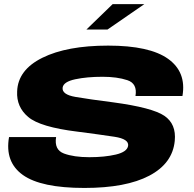

<svg xmlns="http://www.w3.org/2000/svg" viewBox="-20 -901 936 924"><path d="M396 -759H497.5L674.5 -881H522ZM386 3.5Q586.5 3.5 698.5 -55.5Q810.5 -114.5 821 -223Q829 -304 771.2 -343.5Q713.5 -383 524.5 -408.5Q410.5 -423 343.5 -434.5Q276.5 -446 281.5 -480Q286 -507.5 342 -519.5Q398 -531.5 474 -531.5Q543.5 -531.5 592.8 -515.2Q642 -499 632 -439H858Q878 -554 789 -617.8Q700 -681.5 500.5 -681.5Q302 -681.5 184 -623Q66 -564.5 62.5 -461Q58.5 -386.5 115.8 -338Q173 -289.5 352 -267.5Q460.5 -253.5 531 -242.8Q601.5 -232 596.5 -199Q591.5 -170 537.5 -157.2Q483.5 -144.5 410 -144.5Q335.5 -144.5 287.8 -162.2Q240 -180 250 -241.5H23.5Q2.5 -121.5 90 -59Q177.5 3.5 386 3.5Z"/></svg>

Font: Anybody Expanded ExtraBold
Style: Italic
Weight: 800
Width: 7
Italic angle: -10°
Version: Version 1.113;gftools[0.9.25]